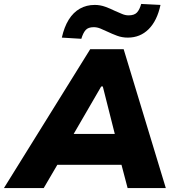

<svg xmlns="http://www.w3.org/2000/svg" viewBox="-59 -955 904 975"><path d="M-39 0 399 -705H569L783 0H589L538 -194L601 -118H188L276 -193L163 0ZM455 -516 292 -235 274 -275H566L534 -235L463 -516ZM354 -758 255 -764Q267 -818 290 -855Q313 -892 346.5 -911Q380 -930 422 -930Q450 -930 476 -920.5Q502 -911 524 -900Q543 -892 560 -884.5Q577 -877 594 -877Q623 -877 636.5 -891.5Q650 -906 658 -935L756 -930Q739 -850 696 -807Q653 -764 590 -764Q561 -764 535.5 -773.5Q510 -783 487 -794Q468 -803 451 -810Q434 -817 417 -817Q389 -817 376 -802.5Q363 -788 354 -758Z"/></svg>

Font: Nunito Sans 6pt Black
Style: Italic
Weight: 900
Italic angle: -9°
Version: Version 3.101;gftools[0.9.27]